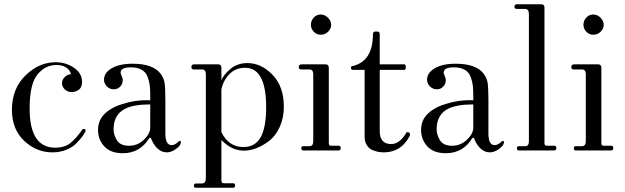

<svg xmlns="http://www.w3.org/2000/svg" viewBox="-20 -706 2932 901"><path d="M226 9Q151 9 93.5 -45Q36 -99 36 -191Q36 -290 99.5 -352Q163 -414 241 -414Q289 -414 327 -388Q365 -362 365 -322Q365 -296 350 -285Q335 -274 316 -274Q297 -274 284 -286.5Q271 -299 271 -316Q271 -332 284.5 -345Q298 -358 314 -358Q299 -401 245 -401Q192 -401 155.5 -356Q119 -311 119 -197Q119 -13 239 -13Q283 -13 310 -34.5Q337 -56 365 -96Q368 -101 372 -101Q386 -101 380 -88Q376 -79 367 -66.5Q358 -54 340 -35Q322 -16 292 -3.5Q262 9 226 9Z M556 13Q499 13 469.5 -19Q440 -51 440 -96Q440 -144 474.5 -175Q509 -206 562 -220Q613 -236 671 -236L685 -235V-254Q685 -284 683 -303Q681 -322 673 -344.5Q665 -367 645 -378.5Q625 -390 594 -390Q546 -390 546 -365Q546 -360 551 -349Q556 -338 556 -333Q556 -310 544 -300Q533 -287 513 -287Q495 -287 481 -301Q468 -315 468 -332Q468 -351 481 -367Q517 -407 602 -407Q697 -407 733 -361Q749 -340 752.5 -316Q756 -292 756 -235V-80Q756 -25 785 -25Q801 -25 817 -41Q818 -42 819 -43Q821 -45 823 -45Q829 -45 829 -38Q829 -24 806.5 -7.5Q784 9 763 9Q737 9 717.5 -10.5Q698 -30 688 -59H681Q638 13 556 13ZM585 -22Q626 -22 655.5 -50.5Q685 -79 685 -107V-216Q608 -216 568 -196Q513 -169 513 -99Q513 -73 529 -47.5Q545 -22 585 -22Z M897 175Q890 175 890 164Q890 155 900 155H928Q946 155 946 130V-358Q946 -380 928 -380H890Q878 -380 878 -391Q878 -404 891 -404H1004Q1019 -404 1019 -388V-329Q1027 -353 1060 -381.5Q1093 -410 1141 -410Q1206 -410 1259 -355Q1312 -300 1312 -206Q1312 -153 1293 -111Q1274 -69 1244.5 -46Q1215 -23 1184.5 -11Q1154 1 1125 1Q1067 1 1019 -49V139Q1019 148 1022 151Q1025 154 1032 154H1075Q1083 154 1083 164Q1083 175 1075 175ZM1122 -16Q1178 -16 1203.5 -62.5Q1229 -109 1229 -203Q1229 -388 1130 -388Q1086 -388 1057 -358.5Q1028 -329 1019 -287V-86Q1053 -16 1122 -16Z M1485 -543Q1466 -543 1452.5 -557Q1439 -571 1439 -590Q1439 -609 1452.5 -623.5Q1466 -638 1485 -638Q1504 -638 1519 -623Q1534 -608 1534 -590Q1534 -571 1519.5 -557Q1505 -543 1485 -543ZM1401 0Q1394 0 1394 -12Q1394 -20 1404 -20H1432Q1450 -20 1450 -43V-358Q1450 -380 1432 -380H1394Q1382 -380 1382 -391Q1382 -404 1395 -404H1508Q1523 -404 1523 -388V-36Q1523 -27 1526 -24.5Q1529 -22 1536 -22H1569Q1579 -22 1579 -12Q1579 0 1569 0Z M1781 9Q1769 9 1757 7Q1745 5 1728.5 -1.5Q1712 -8 1701.5 -24.5Q1691 -41 1691 -65V-378H1636Q1627 -378 1627 -388Q1627 -392 1629 -394Q1631 -396 1632 -396Q1633 -396 1635 -396Q1730 -419 1730 -545Q1730 -558 1742 -558H1751Q1762 -558 1762 -545V-404H1877Q1884 -404 1884 -394V-388Q1884 -378 1877 -378H1762V-91Q1762 -30 1816 -30Q1853 -30 1883 -77Q1887 -86 1891 -86Q1904 -86 1904 -75Q1904 -70 1901 -65Q1861 9 1781 9Z M2072 13Q2015 13 1985.5 -19Q1956 -51 1956 -96Q1956 -144 1990.5 -175Q2025 -206 2078 -220Q2129 -236 2187 -236L2201 -235V-254Q2201 -284 2199 -303Q2197 -322 2189 -344.5Q2181 -367 2161 -378.5Q2141 -390 2110 -390Q2062 -390 2062 -365Q2062 -360 2067 -349Q2072 -338 2072 -333Q2072 -310 2060 -300Q2049 -287 2029 -287Q2011 -287 1997 -301Q1984 -315 1984 -332Q1984 -351 1997 -367Q2033 -407 2118 -407Q2213 -407 2249 -361Q2265 -340 2268.5 -316Q2272 -292 2272 -235V-80Q2272 -25 2301 -25Q2317 -25 2333 -41Q2334 -42 2335 -43Q2337 -45 2339 -45Q2345 -45 2345 -38Q2345 -24 2322.5 -7.5Q2300 9 2279 9Q2253 9 2233.5 -10.5Q2214 -30 2204 -59H2197Q2154 13 2072 13ZM2101 -22Q2142 -22 2171.5 -50.5Q2201 -79 2201 -107V-216Q2124 -216 2084 -196Q2029 -169 2029 -99Q2029 -73 2045 -47.5Q2061 -22 2101 -22Z M2413 0Q2406 0 2406 -12Q2406 -20 2416 -20H2445Q2462 -20 2462 -43V-639Q2462 -664 2445 -664H2406Q2394 -664 2394 -675Q2394 -686 2407 -686H2520Q2535 -686 2535 -671V-36Q2535 -27 2538 -24.5Q2541 -22 2548 -22H2581Q2591 -22 2591 -12Q2591 0 2581 0Z M2764 -543Q2745 -543 2731.5 -557Q2718 -571 2718 -590Q2718 -609 2731.5 -623.5Q2745 -638 2764 -638Q2783 -638 2798 -623Q2813 -608 2813 -590Q2813 -571 2798.5 -557Q2784 -543 2764 -543ZM2680 0Q2673 0 2673 -12Q2673 -20 2683 -20H2711Q2729 -20 2729 -43V-358Q2729 -380 2711 -380H2673Q2661 -380 2661 -391Q2661 -404 2674 -404H2787Q2802 -404 2802 -388V-36Q2802 -27 2805 -24.5Q2808 -22 2815 -22H2848Q2858 -22 2858 -12Q2858 0 2848 0Z"/></svg>

Font: HK Venetian
Style: Regular
Weight: 400
Designer: Alfredo Marco Pradil
Foundry: Alfredo Marco Pradil
Version: Version 1.000;PS 001.000;hotconv 1.0.88;makeotf.lib2.5.64775